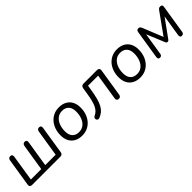

<svg xmlns="http://www.w3.org/2000/svg" viewBox="255 -1565 2643 2643"><g transform="rotate(-45 1577.0 -243.0)"><path d="M640.2 0H87.8Q66.3 0 55.9 -11.9Q45.4 -23.9 48.8 -45.8L113.7 -454.9Q117.1 -474.4 128.3 -483.8Q139.5 -493.3 157.9 -493.3Q176.9 -493.3 185.3 -480.7Q193.8 -468.1 190.4 -446.2L129.9 -65.1H332.5L394.4 -454Q397.8 -473.4 408.8 -483.4Q419.7 -493.3 438.2 -493.3Q457.1 -493.3 465.8 -481.4Q474.5 -469.5 471.1 -447.6L410.2 -65.1H612.6L674.6 -454.9Q678 -474.4 688.9 -483.8Q699.9 -493.3 718.3 -493.3Q757.6 -493.3 750.8 -448.1L686.5 -39Q680.1 0 640.2 0Z M1059.2 8.9Q994.1 8.9 946.6 -17Q899.1 -42.9 873.7 -91.1Q848.3 -139.2 848.3 -205.2Q848.3 -266.9 866.4 -319.7Q884.5 -372.4 918.5 -412Q952.6 -451.6 999.5 -473.4Q1046.3 -495.3 1104.4 -495.3Q1170 -495.3 1217.3 -469.3Q1264.6 -443.4 1289.9 -395.5Q1315.3 -347.6 1315.3 -281.2Q1315.3 -219.4 1297.2 -166.7Q1279.1 -114 1245.1 -74.4Q1211 -34.8 1164.2 -12.9Q1117.3 8.9 1059.2 8.9ZM1061.7 -56.4Q1117.2 -56.4 1155.4 -87.1Q1193.5 -117.9 1213.4 -169.8Q1233.3 -221.7 1233.3 -284.1Q1233.3 -355.8 1198.5 -392.9Q1163.6 -430 1101.9 -430Q1046.9 -430 1008.5 -399.2Q970.1 -368.4 950.2 -317Q930.3 -265.7 930.3 -202.2Q930.3 -131 965.2 -93.7Q1000 -56.4 1061.7 -56.4Z M1771.3 6.9Q1751.5 6.9 1742 -5.2Q1732.6 -17.3 1735.5 -38.7L1796 -421.2H1599.6L1589.6 -357.1Q1576 -270 1559.9 -208.9Q1543.9 -147.8 1521.6 -106.7Q1499.4 -65.6 1469.2 -39.8Q1439 -14.1 1397.1 2.5Q1382.5 7.9 1371.5 4.8Q1360.6 1.7 1354.2 -6.8Q1347.9 -15.3 1346.9 -26.3Q1345.9 -37.2 1351.1 -47.2Q1356.2 -57.1 1368.9 -63Q1399.2 -76.6 1421.3 -98Q1443.5 -119.4 1460.7 -153.5Q1477.8 -187.6 1490.7 -238.5Q1503.6 -289.4 1514.7 -361.9L1527.7 -444.1Q1534 -486.3 1576.7 -486.3H1837.6Q1861.4 -486.3 1872.4 -473.5Q1883.3 -460.6 1879.4 -436.8L1815 -30.4Q1809.2 6.9 1771.3 6.9Z M2189.2 8.9Q2124.1 8.9 2076.6 -17Q2029.1 -42.9 2003.7 -91.1Q1978.3 -139.2 1978.3 -205.2Q1978.3 -266.9 1996.4 -319.7Q2014.5 -372.4 2048.5 -412Q2082.6 -451.6 2129.5 -473.4Q2176.3 -495.3 2234.4 -495.3Q2300 -495.3 2347.3 -469.3Q2394.6 -443.4 2419.9 -395.5Q2445.3 -347.6 2445.3 -281.2Q2445.3 -219.4 2427.2 -166.7Q2409.1 -114 2375.1 -74.4Q2341 -34.8 2294.2 -12.9Q2247.3 8.9 2189.2 8.9ZM2191.7 -56.4Q2247.2 -56.4 2285.4 -87.1Q2323.5 -117.9 2343.4 -169.8Q2363.3 -221.7 2363.3 -284.1Q2363.3 -355.8 2328.5 -392.9Q2293.6 -430 2231.9 -430Q2176.9 -430 2138.5 -399.2Q2100.1 -368.4 2080.2 -317Q2060.3 -265.7 2060.3 -202.2Q2060.3 -131 2095.2 -93.7Q2130 -56.4 2191.7 -56.4Z M2573.4 6.9Q2554 6.9 2547.2 -5Q2540.4 -16.9 2542.8 -36.8L2609.2 -455.6Q2610.7 -463.4 2614.1 -471.4Q2617.5 -479.4 2625.2 -485.2Q2632.9 -490.9 2647.4 -490.9Q2659.5 -490.9 2667 -487.1Q2674.6 -483.2 2679.7 -476.6Q2684.8 -470.1 2688.2 -461.8L2809.6 -160.8L3028.7 -467.1Q3036.1 -476.9 3045 -483.9Q3054 -490.9 3072.4 -490.9Q3092.2 -490.9 3101.2 -481.3Q3110.1 -471.6 3106.7 -451.2L3039.8 -29.5Q3034 6.9 2999 6.9Q2981.1 6.9 2973.6 -4.7Q2966.1 -16.4 2969 -36.8L3025.6 -393.2H3049.5L2830 -89.2Q2826 -83.1 2819.4 -78.1Q2812.8 -73 2801.7 -73Q2790.6 -73 2784.4 -78.6Q2778.3 -84.2 2774.8 -92.6L2649.9 -393.2H2670.8L2613.2 -29.5Q2607.4 6.9 2573.4 6.9Z"/></g></svg>

Font: Nunito Variable Extra Light
Style: Italic
Weight: 200
Italic angle: -9°
Designer: Vernon Adams
Foundry: Vernon Adams
Version: Version 3.602